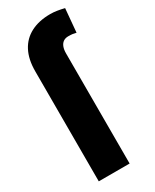

<svg xmlns="http://www.w3.org/2000/svg" viewBox="-197 -812 695 863"><g transform="rotate(-30 150.5 -380.0)"><path d="M202.6 0H42.5V-571.3Q42.5 -632.8 64.5 -674.8Q86.4 -716.8 128.4 -738.5Q170.4 -760.3 229 -760.3Q247.6 -760.3 265.1 -757.3Q282.7 -754.4 300.8 -750L290 -628.4Q280.3 -630.9 271.7 -632.1Q263.2 -633.3 249.5 -633.3Q234.4 -633.3 223.9 -626.2Q213.4 -619.1 208 -605.2Q202.6 -591.3 202.6 -571.3Z"/></g></svg>

Font: Roboto Condensed Black
Style: Regular
Weight: 900
Designer: Christian Robertson
Foundry: Google
Version: Version 3.008; 2023